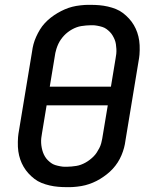

<svg xmlns="http://www.w3.org/2000/svg" viewBox="-20 -763 640 791"><path d="M255 8Q237 8 219.5 6.5Q202 5 184.5 1Q167 -3 151 -9.5Q135 -16 122 -26Q109 -36 97.5 -48.5Q86 -61 77.5 -75.5Q69 -90 63.5 -106Q58 -122 55.5 -139.5Q53 -157 53.5 -178.5Q54 -200 56 -212L112 -550Q114 -566 118 -581Q122 -596 129 -611.5Q136 -627 144.5 -641Q153 -655 164.5 -667.5Q176 -680 189.5 -690.5Q203 -701 217.5 -709.5Q232 -718 247 -724.5Q262 -731 277.5 -735Q293 -739 311.5 -741Q330 -743 341 -743H354Q372 -743 389.5 -741.5Q407 -740 424.5 -736Q442 -732 458 -725.5Q474 -719 487 -709Q500 -699 511.5 -686.5Q523 -674 531.5 -659.5Q540 -645 545.5 -629Q551 -613 553.5 -595.5Q556 -578 555.5 -556.5Q555 -535 553 -524L497 -185Q495 -169 491 -154Q487 -139 480.5 -123.5Q474 -108 465 -94Q456 -80 444.5 -67.5Q433 -55 419.5 -44.5Q406 -34 392 -25.5Q378 -17 362.5 -10.5Q347 -4 331.5 0Q316 4 297.5 6Q279 8 269 8ZM437 -406 456 -521Q458 -531 459 -541Q460 -551 459.5 -561Q459 -571 457.5 -581Q456 -591 452.5 -599.5Q449 -608 444 -616.5Q439 -625 432.5 -631.5Q426 -638 418.5 -643.5Q411 -649 401.5 -652Q392 -655 381 -657Q370 -659 363 -659H354Q345 -659 334.5 -658Q324 -657 314.5 -655.5Q305 -654 295.5 -650.5Q286 -647 277 -642Q268 -637 259.5 -630.5Q251 -624 244 -616.5Q237 -609 231 -600.5Q225 -592 220.5 -582.5Q216 -573 212.5 -562Q209 -551 208 -545L185 -406ZM246 -76H255Q264 -76 274.5 -77Q285 -78 294.5 -79.5Q304 -81 313.5 -84.5Q323 -88 332 -93Q341 -98 349.5 -104.5Q358 -111 365.5 -118.5Q373 -126 378.5 -134.5Q384 -143 389 -152.5Q394 -162 397 -173Q400 -184 401 -191L424 -329H172L153 -214Q151 -204 150 -194Q149 -184 149.5 -174Q150 -164 152 -154Q154 -144 157 -135.5Q160 -127 165 -118.5Q170 -110 176.5 -103.5Q183 -97 190.5 -91.5Q198 -86 207.5 -83Q217 -80 228 -78Q239 -76 246 -76Z"/></svg>

Font: Iosevka Aile Medium
Style: Italic
Weight: 500
Italic angle: -9°
Designer: Belleve Invis
Foundry: Belleve Invis
Version: Version 31.1.0; ttfautohint (v1.8.4)